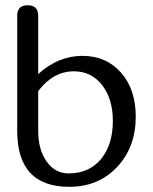

<svg xmlns="http://www.w3.org/2000/svg" viewBox="-20 -721 591 741"><path d="M370.1 -107.4Q415.5 -163.1 415.5 -254.4Q415.5 -339.4 374 -392.6Q332.5 -445.8 265.1 -445.8Q185.5 -445.8 127.4 -369.6V-216.3Q127.4 -143.1 160.2 -97.2Q192.4 -51.8 245.1 -51.8Q324.2 -51.8 370.1 -107.4ZM447.3 -440.4Q503.9 -376 503.9 -270.5Q503.9 -152.8 431.6 -76.2Q359.9 0 247.1 0Q46.4 0 46.4 -216.3V-660.6Q46.4 -700.7 86.9 -700.7Q127.4 -700.7 127.4 -660.6V-435.1Q204.6 -505.4 297.9 -505.4Q390.1 -505.4 447.3 -440.4Z"/></svg>

Font: inglobal
Style: Regular
Weight: 400
Designer: Andrey Kochetov, Denis Davydov, Evgeny Yurtaev
Foundry: inglobal
Version: Version 1.00 September 25, 2014, initial release